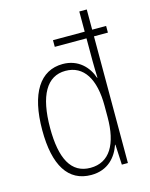

<svg xmlns="http://www.w3.org/2000/svg" viewBox="-116 -834 717 918"><g transform="rotate(-15 242.5 -375.0)"><path d="M221 10C304 10 348 -44 367 -100H369L374 0H404V-627H473V-660H404V-760H367V-660H210V-627H367V-516C367 -490 368 -462 369 -432H367C349 -487 302 -538 225 -538C113 -538 49 -440 49 -257C49 -83 107 10 221 10ZM226 -24C130 -24 88 -107 88 -257C88 -419 137 -503 229 -503C320 -503 367 -425 367 -294V-237C367 -104 321 -24 226 -24Z"/></g></svg>

Font: Noto Sans Georgian Condensed ExtraLight
Style: Regular
Weight: 200
Width: 3
Designer: Monotype Design Team, Akaki Razmadze
Foundry: Google LLC
Version: Version 2.005